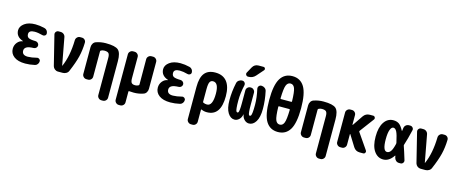

<svg xmlns="http://www.w3.org/2000/svg" viewBox="-50 -1554 6101 2557"><g transform="rotate(15 3000.0 -275.5)"><path d="M397.5 -105.5Q415 -110.4 430.2 -99.1Q445.3 -87.9 445.3 -70.3Q445.3 -46.9 431.6 -28.8Q418 -10.7 397.5 -5.9Q328.1 9.8 264.6 9.8Q164.1 9.8 109.4 -31.7Q54.7 -73.2 54.7 -139.6Q54.7 -188.5 85 -225.6Q115.2 -262.7 159.2 -268.6Q160.2 -268.6 160.2 -269.5Q160.2 -271.5 158.2 -272.5Q60.5 -305.7 59.6 -394.5Q59.6 -449.2 114.7 -489.7Q169.9 -530.3 264.6 -530.3Q324.2 -530.3 391.6 -513.7Q413.1 -508.8 426.8 -490.7Q440.4 -472.7 440.4 -450.2Q440.4 -431.6 425.3 -420.9Q410.2 -410.2 391.6 -415Q327.1 -432.6 280.3 -432.6Q200.2 -432.6 200.2 -379.9Q200.2 -343.8 225.1 -329.6Q250 -315.4 322.3 -314.5Q341.8 -313.5 356 -299.8Q370.1 -286.1 370.1 -267.1Q370.1 -248 356.4 -234.4Q342.8 -220.7 323.2 -219.7Q253.9 -217.8 224.6 -200.2Q195.3 -182.6 195.3 -150.4Q195.3 -86.9 275.4 -86.9Q330.1 -87.9 397.5 -105.5Z M906.2 -519.5Q930.7 -519.5 946.8 -502.9Q962.9 -486.3 961.9 -462.9Q959 -357.4 937 -267.6Q915 -177.7 861.3 -51.8Q852.5 -27.3 829.6 -13.7Q806.6 0 781.2 0H714.8Q690.4 0 670.4 -15.6Q650.4 -31.2 643.6 -54.7L542 -464.8Q537.1 -486.3 550.8 -502.9Q564.5 -519.5 585 -519.5H613.3Q638.7 -519.5 657.2 -503.9Q675.8 -488.3 679.7 -463.9L749 -90.8Q749 -89.8 750 -89.8Q752 -89.8 752 -90.8Q819.3 -241.2 824.2 -462.9Q825.2 -486.3 842.3 -502.9Q859.4 -519.5 881.8 -519.5Z M1235.4 -530.3Q1365.2 -530.3 1407.7 -492.2Q1450.2 -454.1 1450.2 -339.8V163.1Q1450.2 186.5 1433.1 203.1Q1416 219.7 1392.6 219.7H1372.1Q1348.6 219.7 1332 202.6Q1315.4 185.5 1315.4 163.1V-349.6Q1315.4 -395.5 1299.8 -412.6Q1284.2 -429.7 1240.2 -429.7Q1214.8 -429.7 1194.3 -418Q1187.5 -414.1 1186.5 -404.3V-56.6Q1186.5 -33.2 1169.9 -16.6Q1153.3 0 1129.9 0H1107.4Q1084 0 1066.9 -17.1Q1049.8 -34.2 1049.8 -56.6V-427.7Q1049.8 -455.1 1064 -477.5Q1078.1 -500 1101.6 -507.8Q1166 -530.3 1235.4 -530.3Z M1887.7 -519.5Q1911.1 -519.5 1928.2 -502.9Q1945.3 -486.3 1945.3 -462.9V-91.8Q1945.3 -64.5 1931.2 -42Q1917 -19.5 1892.6 -11.7Q1828.1 10.7 1759.8 9.8Q1725.6 9.8 1698.2 6.8Q1690.4 6.8 1690.4 14.6V163.1Q1690.4 186.5 1673.3 203.1Q1656.2 219.7 1632.8 219.7H1612.3Q1588.9 219.7 1571.8 202.6Q1554.7 185.5 1554.7 163.1V-462.9Q1554.7 -486.3 1571.8 -502.9Q1588.9 -519.5 1612.3 -519.5H1632.8Q1656.2 -519.5 1673.3 -502.9Q1690.4 -486.3 1690.4 -462.9V-169.9Q1690.4 -124 1704.6 -106.9Q1718.8 -89.8 1754.9 -89.8Q1780.3 -89.8 1800.8 -101.6Q1808.6 -106.4 1808.6 -116.2L1807.6 -462.9Q1807.6 -486.3 1824.7 -502.9Q1841.8 -519.5 1865.2 -519.5Z M2397.5 -105.5Q2415 -110.4 2430.2 -99.1Q2445.3 -87.9 2445.3 -70.3Q2445.3 -46.9 2431.6 -28.8Q2418 -10.7 2397.5 -5.9Q2328.1 9.8 2264.6 9.8Q2164.1 9.8 2109.4 -31.7Q2054.7 -73.2 2054.7 -139.6Q2054.7 -188.5 2085 -225.6Q2115.2 -262.7 2159.2 -268.6Q2160.2 -268.6 2160.2 -269.5Q2160.2 -271.5 2158.2 -272.5Q2060.5 -305.7 2059.6 -394.5Q2059.6 -449.2 2114.7 -489.7Q2169.9 -530.3 2264.6 -530.3Q2324.2 -530.3 2391.6 -513.7Q2413.1 -508.8 2426.8 -490.7Q2440.4 -472.7 2440.4 -450.2Q2440.4 -431.6 2425.3 -420.9Q2410.2 -410.2 2391.6 -415Q2327.1 -432.6 2280.3 -432.6Q2200.2 -432.6 2200.2 -379.9Q2200.2 -343.8 2225.1 -329.6Q2250 -315.4 2322.3 -314.5Q2341.8 -313.5 2356 -299.8Q2370.1 -286.1 2370.1 -267.1Q2370.1 -248 2356.4 -234.4Q2342.8 -220.7 2323.2 -219.7Q2253.9 -217.8 2224.6 -200.2Q2195.3 -182.6 2195.3 -150.4Q2195.3 -86.9 2275.4 -86.9Q2330.1 -87.9 2397.5 -105.5Z M2745.1 -89.8Q2823.2 -89.8 2823.2 -259.8Q2823.2 -410.2 2745.1 -410.2Q2713.9 -410.2 2700.2 -383.3Q2686.5 -356.4 2686.5 -285.2V-114.3Q2686.5 -104.5 2694.3 -100.6Q2716.8 -89.8 2745.1 -89.8ZM2745.1 -530.3Q2850.6 -530.3 2905.3 -461.9Q2960 -393.6 2960 -259.8Q2960 9.8 2769.5 9.8Q2729.5 9.8 2695.3 -5.9Q2687.5 -9.8 2686.5 -1V163.1Q2686.5 186.5 2669.9 203.1Q2653.3 219.7 2629.9 219.7H2607.4Q2584 219.7 2566.9 202.6Q2549.8 185.5 2549.8 163.1V-280.3Q2549.8 -410.2 2598.1 -470.2Q2646.5 -530.3 2745.1 -530.3Z M3382.8 -519.5Q3408.2 -519.5 3428.7 -504.4Q3449.2 -489.3 3454.1 -464.8Q3480.5 -344.7 3480.5 -224.6Q3480.5 -110.4 3443.4 -50.3Q3406.2 9.8 3349.6 9.8Q3314.5 9.8 3286.6 -17.1Q3258.8 -43.9 3251 -88.9Q3251 -89.8 3250 -89.8Q3249 -89.8 3249 -88.9Q3241.2 -43.9 3212.9 -17.1Q3184.6 9.8 3150.4 9.8Q3094.7 9.8 3057.1 -50.8Q3019.5 -111.3 3019.5 -224.6Q3019.5 -344.7 3045.9 -464.8Q3050.8 -489.3 3071.3 -504.4Q3091.8 -519.5 3117.2 -519.5H3118.2Q3139.6 -519.5 3152.3 -503.4Q3165 -487.3 3161.1 -465.8Q3134.8 -350.6 3134.8 -250Q3134.8 -183.6 3138.7 -148.4Q3142.6 -113.3 3148.9 -103Q3155.3 -92.8 3165 -92.8Q3173.8 -92.8 3178.7 -102.1Q3183.6 -111.3 3187 -141.6Q3190.4 -171.9 3190.4 -230.5V-403.3Q3190.4 -426.8 3207 -443.4Q3223.6 -460 3247.1 -460H3252.9Q3276.4 -460 3293 -442.9Q3309.6 -425.8 3309.6 -403.3V-230.5Q3309.6 -172.9 3313 -142.1Q3316.4 -111.3 3321.3 -102.1Q3326.2 -92.8 3335 -92.8Q3344.7 -92.8 3351.1 -103Q3357.4 -113.3 3361.3 -148.4Q3365.2 -183.6 3365.2 -250Q3365.2 -350.6 3338.9 -465.8Q3335 -487.3 3348.1 -503.4Q3361.3 -519.5 3381.8 -519.5ZM3277.3 -769.5H3342.8Q3359.4 -769.5 3366.2 -754.9Q3373 -740.2 3362.3 -727.5L3278.3 -631.8Q3241.2 -589.8 3182.6 -589.8H3176.8Q3158.2 -589.8 3148.4 -606.4Q3138.7 -623 3148.4 -639.6L3192.4 -719.7Q3219.7 -769.5 3277.3 -769.5Z M3821.3 -415Q3829.1 -415 3829.1 -423.8Q3826.2 -557.6 3808.1 -603Q3790 -648.4 3750 -648.4Q3710 -648.4 3691.9 -603Q3673.8 -557.6 3670.9 -423.8Q3670.9 -415 3678.7 -415ZM3829.1 -305.7Q3829.1 -314.5 3821.3 -315.4H3678.7Q3670.9 -315.4 3670.9 -305.7Q3673.8 -171.9 3691.9 -127Q3710 -82 3750 -82Q3790 -82 3808.1 -127Q3826.2 -171.9 3829.1 -305.7ZM3585.4 -659.7Q3640.6 -750 3750 -750Q3859.4 -750 3914.6 -659.7Q3969.7 -569.3 3969.7 -365.2Q3969.7 -161.1 3914.6 -70.8Q3859.4 19.5 3750 19.5Q3640.6 19.5 3585.4 -70.8Q3530.3 -161.1 3530.3 -365.2Q3530.3 -569.3 3585.4 -659.7Z M4235.4 -530.3Q4365.2 -530.3 4407.7 -492.2Q4450.2 -454.1 4450.2 -339.8V163.1Q4450.2 186.5 4433.1 203.1Q4416 219.7 4392.6 219.7H4372.1Q4348.6 219.7 4332 202.6Q4315.4 185.5 4315.4 163.1V-349.6Q4315.4 -395.5 4299.8 -412.6Q4284.2 -429.7 4240.2 -429.7Q4214.8 -429.7 4194.3 -418Q4187.5 -414.1 4186.5 -404.3V-56.6Q4186.5 -33.2 4169.9 -16.6Q4153.3 0 4129.9 0H4107.4Q4084 0 4066.9 -17.1Q4049.8 -34.2 4049.8 -56.6V-427.7Q4049.8 -455.1 4064 -477.5Q4078.1 -500 4101.6 -507.8Q4166 -530.3 4235.4 -530.3Z M4799.8 -262.7 4948.2 -46.9Q4958 -32.2 4949.7 -16.1Q4941.4 0 4922.9 0H4875Q4818.4 0 4788.1 -47.9L4691.4 -203.1Q4690.4 -204.1 4688.5 -204.1Q4686.5 -204.1 4686.5 -202.1V-56.6Q4686.5 -33.2 4669.9 -16.6Q4653.3 0 4629.9 0H4607.4Q4584 0 4566.9 -17.1Q4549.8 -34.2 4549.8 -56.6V-462.9Q4549.8 -486.3 4566.9 -502.9Q4584 -519.5 4607.4 -519.5H4629.9Q4653.3 -519.5 4669.9 -502.9Q4686.5 -486.3 4686.5 -462.9V-333Q4686.5 -331.1 4689 -330.1Q4691.4 -329.1 4692.4 -331.1L4788.1 -472.7Q4820.3 -519.5 4877 -519.5H4922.9Q4939.5 -519.5 4947.8 -503.9Q4956.1 -488.3 4946.3 -473.6L4799.8 -277.3Q4794.9 -269.5 4799.8 -262.7Z M5314.5 -235.4Q5316.4 -243.2 5314.5 -251Q5291 -361.3 5271.5 -397.9Q5252 -434.6 5225.1 -434.6Q5198.2 -434.6 5181.6 -390.1Q5165 -345.7 5165 -259.8Q5165 -99.6 5224.6 -99.6Q5252.9 -99.6 5274.4 -128.4Q5295.9 -157.2 5314.5 -235.4ZM5419.9 -237.3Q5442.4 -173.8 5478.5 -53.7Q5484.4 -34.2 5471.7 -17.1Q5459 0 5438.5 0H5417Q5391.6 0 5374 -16.1Q5356.4 -32.2 5350.6 -55.7Q5349.6 -59.6 5348.6 -67.4Q5347.7 -75.2 5346.7 -79.1Q5346.7 -81.1 5344.2 -81.5Q5341.8 -82 5340.8 -80.1Q5281.2 9.8 5200.2 9.8Q5123 9.8 5074.2 -60.1Q5025.4 -129.9 5025.4 -259.8Q5025.4 -387.7 5073.2 -459Q5121.1 -530.3 5200.2 -530.3Q5245.1 -530.3 5276.9 -509.3Q5308.6 -488.3 5342.8 -423.8Q5343.8 -422.9 5345.7 -422.9Q5347.7 -422.9 5347.7 -424.8Q5348.6 -430.7 5350.1 -443.8Q5351.6 -457 5352.5 -462.9Q5355.5 -487.3 5373.5 -503.4Q5391.6 -519.5 5417 -519.5H5432.6Q5455.1 -519.5 5469.2 -502.9Q5483.4 -486.3 5477.5 -464.8Q5448.2 -337.9 5419.9 -252.9Q5417 -245.1 5419.9 -237.3Z M5906.2 -519.5Q5930.7 -519.5 5946.8 -502.9Q5962.9 -486.3 5961.9 -462.9Q5959 -357.4 5937 -267.6Q5915 -177.7 5861.3 -51.8Q5852.5 -27.3 5829.6 -13.7Q5806.6 0 5781.2 0H5714.8Q5690.4 0 5670.4 -15.6Q5650.4 -31.2 5643.6 -54.7L5542 -464.8Q5537.1 -486.3 5550.8 -502.9Q5564.5 -519.5 5585 -519.5H5613.3Q5638.7 -519.5 5657.2 -503.9Q5675.8 -488.3 5679.7 -463.9L5749 -90.8Q5749 -89.8 5750 -89.8Q5752 -89.8 5752 -90.8Q5819.3 -241.2 5824.2 -462.9Q5825.2 -486.3 5842.3 -502.9Q5859.4 -519.5 5881.8 -519.5Z"/></g></svg>

Font: Rounded Mgen+ 1mn bold
Style: Bold
Weight: 700
Designer: [Source Han Sans]
Ryoko NISHIZUKA  (kana & ideographs); Paul D. Hunt (Latin, Greek & Cyrillic); Wenlong ZHANG  (bopomofo
Version: Version 1.059.20150602